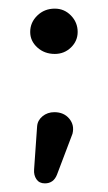

<svg xmlns="http://www.w3.org/2000/svg" viewBox="-20 -330 250 445"><path d="M107 -205Q83 -205 66.5 -220Q50 -235 50 -256Q50 -278 66.5 -294Q83 -310 107 -310Q129 -310 144.5 -294Q160 -278 160 -256Q160 -235 144.5 -220Q129 -205 107 -205ZM112 75Q104 95 84 95Q71 95 64.5 85.5Q58 76 59 63L66 -37Q67 -51 78.5 -60.5Q90 -70 106 -70Q128 -70 140.5 -55Q153 -40 148 -20Z"/></svg>

Font: Dongle
Style: Bold
Weight: 700
Designer: Yanghee Ryu
Foundry: Yanghee Ryu
Version: Version 2.000